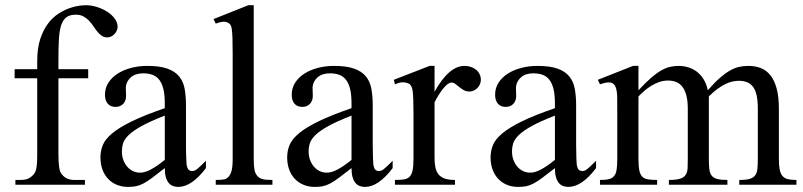

<svg xmlns="http://www.w3.org/2000/svg" viewBox="-20 -715 3106 743"><path d="M435.1 -610.8Q435.1 -604.5 432.1 -597.4Q429.2 -590.3 423.8 -584.2Q418.5 -578.1 411.1 -574.2Q403.8 -570.3 395.5 -570.3Q382.8 -569.8 373.8 -576.4Q364.7 -583 356.7 -592.8Q348.6 -602.5 341.1 -614Q333.5 -625.5 324.2 -635.3Q314.9 -645 302.7 -651.6Q290.5 -658.2 273.4 -658.2Q250 -658.2 236.6 -647.9Q223.1 -637.7 216.3 -616Q209.5 -594.2 207.8 -560.5Q206.1 -526.9 206.1 -479.5V-447.3H321.3V-412.1H206.1V-118.7Q206.1 -87.4 209 -67.4Q211.9 -47.4 220.2 -39.6Q236.3 -18.6 268.6 -18.6H308.6V0H39.6V-18.6H59.6Q71.3 -18.6 82 -21.2Q92.8 -23.9 104 -33.7Q109.9 -39.1 113.8 -44.9Q117.7 -50.8 119.9 -60.1Q122.1 -69.3 123 -83.3Q124 -97.2 124 -118.7V-412.1H36.6V-447.3H124V-477.5Q124 -528.3 135.7 -564Q147.5 -599.6 165.8 -623.8Q184.1 -647.9 206.3 -662.1Q228.5 -676.3 249.5 -683.6Q270.5 -690.9 287.4 -692.9Q304.2 -694.8 312 -694.8Q333.5 -694.8 355.2 -688Q377 -681.2 394.8 -669.7Q412.6 -658.2 423.8 -643.1Q435.1 -627.9 435.1 -610.8Z M776.9 -64.5Q721.7 8.3 669.9 8.3Q659.2 8.3 649.7 4.9Q640.1 1.5 633.1 -6.8Q626 -15.1 621.8 -29.1Q617.7 -43 617.7 -64.5Q588.4 -41.5 569.1 -27.1Q549.8 -12.7 534.9 -4.9Q520 2.9 506.6 5.6Q493.2 8.3 475.6 8.3Q451.7 8.3 432.1 0.2Q412.6 -7.8 398.4 -22.7Q384.3 -37.6 376.5 -58.8Q368.7 -80.1 368.7 -106Q368.7 -130.9 377.7 -153.3Q386.7 -175.8 413.6 -198.5Q440.4 -221.2 489.3 -245.1Q538.1 -269 617.7 -296.4V-314.9Q617.7 -347.2 612.5 -369.1Q607.4 -391.1 597.2 -405Q586.9 -418.9 571.3 -425Q555.7 -431.2 534.2 -431.2Q503.4 -431.2 485.8 -415.3Q468.3 -399.4 466.8 -376.5L467.8 -347.2Q468.8 -326.2 457.3 -313.7Q445.8 -301.3 427.2 -301.3Q407.7 -301.3 397 -313.7Q386.2 -326.2 386.2 -348.1Q386.2 -374.5 399.7 -395.3Q413.1 -416 435.8 -430.4Q458.5 -444.8 488 -452.4Q517.6 -460 549.8 -460Q598.1 -460 627.7 -449.5Q657.2 -439 673.3 -419.2Q689.5 -399.4 694.6 -371.1Q699.7 -342.8 699.7 -307.6V-155.3Q699.7 -124 700.7 -104Q701.7 -84 702.1 -77.1Q704.6 -64 709.5 -58.6Q714.4 -53.2 723.6 -53.2Q728 -53.2 731.9 -54.4Q735.8 -55.7 741.2 -59.6Q746.6 -63.5 754.9 -71.3Q763.2 -79.1 776.9 -92.8ZM617.7 -267.6Q561 -245.6 528.1 -227.3Q495.1 -209 478 -192.4Q460.9 -175.8 456.3 -160.4Q451.7 -145 451.7 -128.9Q451.7 -111.3 457 -96.7Q462.4 -82 471.4 -71Q480.5 -60.1 492.9 -53.7Q505.4 -47.4 519.5 -46.9Q538.6 -45.9 562.7 -58.6Q586.9 -71.3 617.7 -96.2Z M814.9 0V-18.6Q837.4 -18.6 848.1 -21Q858.9 -23.4 866.7 -33.7Q869.6 -37.6 872.1 -42.7Q874.5 -47.9 876.5 -55.7Q878.4 -63.5 879.4 -74.5Q880.4 -85.4 880.4 -101.1V-506.8Q880.4 -544.9 879.6 -566.9Q878.9 -588.9 877.2 -600.6Q875.5 -612.3 873 -616.7Q870.6 -621.1 866.7 -624.5Q862.3 -627.4 857.4 -629.2Q852.5 -630.9 846.7 -630.9Q840.8 -630.9 833 -629.2Q825.2 -627.4 814.9 -623.5L806.2 -641.1L940.9 -694.8H961.9V-101.1Q961.9 -86.4 962.6 -75.9Q963.4 -65.4 964.8 -57.9Q966.3 -50.3 968.8 -45.2Q971.2 -40 974.6 -35.6Q978 -31.2 982.4 -28.1Q986.8 -24.9 993.4 -22.7Q1000 -20.5 1010 -19.5Q1020 -18.6 1034.2 -18.6V0Z M1499.5 -64.5Q1444.3 8.3 1392.6 8.3Q1381.8 8.3 1372.3 4.9Q1362.8 1.5 1355.7 -6.8Q1348.6 -15.1 1344.5 -29.1Q1340.3 -43 1340.3 -64.5Q1311 -41.5 1291.7 -27.1Q1272.5 -12.7 1257.6 -4.9Q1242.7 2.9 1229.2 5.6Q1215.8 8.3 1198.2 8.3Q1174.3 8.3 1154.8 0.2Q1135.3 -7.8 1121.1 -22.7Q1106.9 -37.6 1099.1 -58.8Q1091.3 -80.1 1091.3 -106Q1091.3 -130.9 1100.3 -153.3Q1109.4 -175.8 1136.2 -198.5Q1163.1 -221.2 1211.9 -245.1Q1260.7 -269 1340.3 -296.4V-314.9Q1340.3 -347.2 1335.2 -369.1Q1330.1 -391.1 1319.8 -405Q1309.6 -418.9 1293.9 -425Q1278.3 -431.2 1256.8 -431.2Q1226.1 -431.2 1208.5 -415.3Q1190.9 -399.4 1189.5 -376.5L1190.4 -347.2Q1191.4 -326.2 1179.9 -313.7Q1168.5 -301.3 1149.9 -301.3Q1130.4 -301.3 1119.6 -313.7Q1108.9 -326.2 1108.9 -348.1Q1108.9 -374.5 1122.3 -395.3Q1135.7 -416 1158.4 -430.4Q1181.2 -444.8 1210.7 -452.4Q1240.2 -460 1272.5 -460Q1320.8 -460 1350.3 -449.5Q1379.9 -439 1396 -419.2Q1412.1 -399.4 1417.2 -371.1Q1422.4 -342.8 1422.4 -307.6V-155.3Q1422.4 -124 1423.3 -104Q1424.3 -84 1424.8 -77.1Q1427.2 -64 1432.1 -58.6Q1437 -53.2 1446.3 -53.2Q1450.7 -53.2 1454.6 -54.4Q1458.5 -55.7 1463.9 -59.6Q1469.2 -63.5 1477.5 -71.3Q1485.8 -79.1 1499.5 -92.8ZM1340.3 -267.6Q1283.7 -245.6 1250.7 -227.3Q1217.8 -209 1200.7 -192.4Q1183.6 -175.8 1179 -160.4Q1174.3 -145 1174.3 -128.9Q1174.3 -111.3 1179.7 -96.7Q1185.1 -82 1194.1 -71Q1203.1 -60.1 1215.6 -53.7Q1228 -47.4 1242.2 -46.9Q1261.2 -45.9 1285.4 -58.6Q1309.6 -71.3 1340.3 -96.2Z M1840.8 -406.2Q1840.8 -397.5 1837.4 -389.2Q1834 -380.9 1827.9 -374.8Q1821.8 -368.7 1813.7 -364.7Q1805.7 -360.8 1796.4 -360.8Q1784.2 -360.8 1774.7 -366.2Q1765.1 -371.6 1757.3 -378.2Q1749.5 -384.8 1742.2 -390.1Q1734.9 -395.5 1727.1 -395.5Q1714.8 -395.5 1697.5 -375.2Q1680.2 -355 1661.6 -319.3V-104Q1661.6 -83 1665 -66.9Q1668.5 -50.8 1677.2 -40Q1686 -29.3 1701.4 -23.9Q1716.8 -18.6 1740.7 -18.6V0H1508.3V-18.6Q1529.3 -18.6 1543.2 -20.8Q1557.1 -22.9 1565.2 -31.2Q1573.2 -39.6 1576.7 -56.2Q1580.1 -72.8 1580.1 -101.1V-274.4Q1580.1 -309.6 1579.3 -330.3Q1578.6 -351.1 1576.9 -362.8Q1575.2 -374.5 1572.3 -379.9Q1569.3 -385.3 1565.4 -389.6Q1554.7 -395.5 1541.7 -396.5Q1528.8 -397.5 1508.3 -388.7L1503.9 -406.2L1642.6 -460H1661.6V-359.9Q1717.3 -460 1777.3 -460Q1790.5 -460 1802.2 -456.1Q1814 -452.1 1822.5 -445.1Q1831.1 -438 1835.9 -428Q1840.8 -418 1840.8 -406.2Z M2286.6 -64.5Q2231.4 8.3 2179.7 8.3Q2168.9 8.3 2159.4 4.9Q2149.9 1.5 2142.8 -6.8Q2135.7 -15.1 2131.6 -29.1Q2127.4 -43 2127.4 -64.5Q2098.1 -41.5 2078.9 -27.1Q2059.6 -12.7 2044.7 -4.9Q2029.8 2.9 2016.4 5.6Q2002.9 8.3 1985.4 8.3Q1961.4 8.3 1941.9 0.2Q1922.4 -7.8 1908.2 -22.7Q1894 -37.6 1886.2 -58.8Q1878.4 -80.1 1878.4 -106Q1878.4 -130.9 1887.5 -153.3Q1896.5 -175.8 1923.3 -198.5Q1950.2 -221.2 1999 -245.1Q2047.9 -269 2127.4 -296.4V-314.9Q2127.4 -347.2 2122.3 -369.1Q2117.2 -391.1 2106.9 -405Q2096.7 -418.9 2081.1 -425Q2065.4 -431.2 2043.9 -431.2Q2013.2 -431.2 1995.6 -415.3Q1978 -399.4 1976.6 -376.5L1977.5 -347.2Q1978.5 -326.2 1967 -313.7Q1955.6 -301.3 1937 -301.3Q1917.5 -301.3 1906.7 -313.7Q1896 -326.2 1896 -348.1Q1896 -374.5 1909.4 -395.3Q1922.9 -416 1945.6 -430.4Q1968.3 -444.8 1997.8 -452.4Q2027.3 -460 2059.6 -460Q2107.9 -460 2137.5 -449.5Q2167 -439 2183.1 -419.2Q2199.2 -399.4 2204.3 -371.1Q2209.5 -342.8 2209.5 -307.6V-155.3Q2209.5 -124 2210.4 -104Q2211.4 -84 2211.9 -77.1Q2214.4 -64 2219.2 -58.6Q2224.1 -53.2 2233.4 -53.2Q2237.8 -53.2 2241.7 -54.4Q2245.6 -55.7 2251 -59.6Q2256.3 -63.5 2264.6 -71.3Q2272.9 -79.1 2286.6 -92.8ZM2127.4 -267.6Q2070.8 -245.6 2037.8 -227.3Q2004.9 -209 1987.8 -192.4Q1970.7 -175.8 1966.1 -160.4Q1961.4 -145 1961.4 -128.9Q1961.4 -111.3 1966.8 -96.7Q1972.2 -82 1981.2 -71Q1990.2 -60.1 2002.7 -53.7Q2015.1 -47.4 2029.3 -46.9Q2048.3 -45.9 2072.5 -58.6Q2096.7 -71.3 2127.4 -96.2Z M2840.8 0V-18.6Q2867.2 -18.6 2881.6 -22.9Q2896 -27.3 2902.8 -37.1Q2909.7 -46.9 2911.1 -62.7Q2912.6 -78.6 2912.6 -101.1V-294.4Q2912.6 -324.7 2908.2 -345.2Q2903.8 -365.7 2894.5 -378.4Q2885.3 -391.1 2871.3 -396.7Q2857.4 -402.3 2838.9 -402.3Q2828.1 -402.3 2815.2 -399.7Q2802.2 -397 2787.8 -390.1Q2773.4 -383.3 2757.3 -371.6Q2741.2 -359.9 2723.1 -341.8V-101.1Q2723.1 -77.1 2724.9 -61.3Q2726.6 -45.4 2733.6 -35.9Q2740.7 -26.4 2755.1 -22.5Q2769.5 -18.6 2794.9 -18.6V0H2568.4V-18.6Q2596.7 -18.6 2611.8 -23.4Q2627 -28.3 2633.5 -38.6Q2640.1 -48.8 2640.9 -64.5Q2641.6 -80.1 2641.6 -101.1V-294.4Q2641.6 -324.2 2636.2 -345Q2630.9 -365.7 2621.1 -378.7Q2611.3 -391.6 2597.2 -397.5Q2583 -403.3 2565.4 -403.3Q2547.9 -403.3 2531.5 -397.7Q2515.1 -392.1 2500.7 -383.3Q2486.3 -374.5 2473.6 -363.5Q2460.9 -352.5 2450.7 -341.8V-101.1Q2450.7 -72.8 2453.9 -56.4Q2457 -40 2465.1 -31.7Q2473.1 -23.4 2487.3 -21Q2501.5 -18.6 2522.9 -18.6V0H2301.8V-18.6Q2323.2 -18.6 2336.2 -21.7Q2349.1 -24.9 2356.4 -33.7Q2363.8 -42.5 2366.2 -58.6Q2368.7 -74.7 2368.7 -101.1V-272.5Q2368.7 -309.6 2368.4 -336.2Q2368.2 -362.8 2362.5 -377.7Q2356.9 -392.6 2343 -395.5Q2329.1 -398.4 2301.8 -388.7L2293.5 -406.2L2429.7 -460H2450.7V-365.7Q2478 -395 2499.3 -413.6Q2520.5 -432.1 2538.8 -442.4Q2557.1 -452.6 2573.2 -456.3Q2589.4 -460 2606 -460Q2626 -460 2644 -454.3Q2662.1 -448.7 2677 -437.3Q2691.9 -425.8 2702.9 -408Q2713.9 -390.1 2719.2 -365.7Q2744.1 -394.5 2764.6 -412.6Q2785.2 -430.7 2803.7 -441.4Q2822.3 -452.1 2839.8 -456.1Q2857.4 -460 2876 -460Q2903.3 -460 2925 -451.2Q2946.8 -442.4 2962.2 -422.6Q2977.5 -402.8 2985.8 -371.3Q2994.1 -339.8 2994.1 -294.4V-101.1Q2994.1 -75.7 2997.1 -59.6Q3000 -43.5 3007.8 -34.2Q3015.6 -24.9 3028.6 -21.7Q3041.5 -18.6 3062 -18.6V0Z"/></svg>

Font: Goda
Style: Regular
Weight: 400
Version: 1.0.5